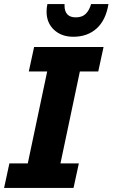

<svg xmlns="http://www.w3.org/2000/svg" viewBox="-30 -920 551 940"><path d="M-10 0 16 -120H106L201 -570H111L137 -690H477L451 -570H361L266 -120H356L330 0ZM198 -863Q198 -872 199 -881Q200 -890 202 -900H286Q286 -898 286 -895.5Q286 -893 286 -891Q286 -865 299.5 -850Q313 -835 341 -835Q372 -835 389.5 -852Q407 -869 416 -900H501Q488 -821 443 -780.5Q398 -740 329 -740Q271 -740 234.5 -774Q198 -808 198 -863Z"/></svg>

Font: Radio Canada
Style: Italic
Weight: 400
Italic angle: -12°
Designer: Charles Daoud, Etienne Aubert Bonn, Alexandre Saumier Demers, Jacques Le Bailly
Foundry: Radio-Canada
Version: Version 2.104;gftools[0.9.28.dev5+ged2979d]